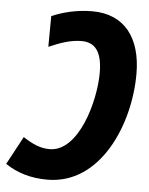

<svg xmlns="http://www.w3.org/2000/svg" viewBox="-70 -767 637 822"><g transform="rotate(5 249.0 -356.5)"><path d="M294 -724C231 -724 170 -710 120 -688L119 -556C169 -578 214 -593 259 -593C319 -593 348 -552 348 -464C348 -341 287 -120 162 -120C122 -120 87 -136 48 -162L-17 -41C34 -7 92 11 164 11C392 11 505 -255 505 -473C505 -627 433 -724 294 -724Z"/></g></svg>

Font: Noto Sans Display SemiCondensed Extra
Style: Italic
Weight: 800
Width: 4
Italic angle: -12°
Designer: Monotype Design Team
Foundry: Monotype Imaging Inc.
Version: Version 1.900